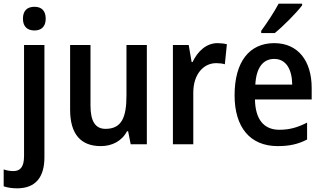

<svg xmlns="http://www.w3.org/2000/svg" viewBox="-60 -786 1760 1046"><path d="M65 -684C65 -640 90 -620 128 -620C164 -620 189 -640 189 -684C189 -729 165 -749 128 -749C89 -749 65 -729 65 -684ZM33 240C135 240 182 178 182 71V-541H71V65C71 125 49 146 13 146C-6 146 -22 143 -40 137V229C-20 236 6 240 33 240Z M740 -541H629V-266C629 -147 603 -84 515 -84C459 -84 433 -126 433 -211V-541H322V-188C322 -58 378 10 489 10C549 10 603 -16 632 -71H638L652 0H740Z M1125 -551C1063 -551 1017 -506 989 -448H984L968 -541H882V0H993V-281C993 -381 1048 -442 1118 -442C1134 -442 1152 -440 1165 -436L1176 -545C1160 -549 1141 -551 1125 -551Z M1586 -766H1458C1434 -721 1396 -663 1363 -618V-606H1437C1483 -643 1557 -718 1586 -757ZM1434 -551C1299 -551 1218 -450 1218 -267C1218 -93 1302 10 1453 10C1518 10 1565 -1 1613 -26V-118C1562 -92 1518 -79 1462 -79C1377 -79 1331 -136 1329 -244H1638V-307C1638 -454 1564 -551 1434 -551ZM1434 -465C1500 -465 1531 -406 1532 -325H1331C1336 -419 1374 -465 1434 -465Z"/></svg>

Font: Noto Sans UI SemiCondensed Medium
Style: Regular
Weight: 500
Width: 4
Designer: Monotype Design Team
Foundry: Monotype Imaging Inc.
Version: Version 1.901